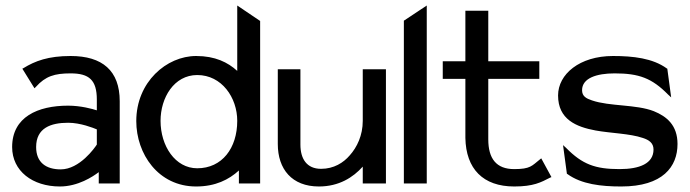

<svg xmlns="http://www.w3.org/2000/svg" viewBox="-20 -665 2503 696"><path d="M24 -132C24 -45 98 11 197 11C263 11 317 -25 338 -41V0H414V-298C414 -409 351 -462 236 -462C155 -462 107 -444 65 -418L61 -416L105 -345L110 -350C145 -389 178 -399 236 -399C303 -399 331 -375 331 -304V-265C316 -270 273 -282 227 -282C117 -282 24 -241 24 -132ZM111 -132C111 -201 164 -220 227 -220C272 -220 319 -201 331 -196V-141C324 -130 269 -51 200 -51C147 -51 111 -76 111 -132Z M474 -226C474 -108 553 11 691 11C761 11 810 -14 846 -47V0H923V-589L840 -645V-408C806 -439 760 -462 691 -462C584 -462 474 -368 474 -226ZM562 -227C562 -311 611 -393 695 -393C784 -393 840 -311 840 -227C840 -128 785 -55 695 -55C615 -55 562 -136 562 -227Z M987 -143C987 -52 1038 11 1136 11C1209 11 1260 -22 1295 -61V0H1379V-414H1295V-227C1295 -174 1274 -131 1248 -102C1225 -75 1190 -53 1144 -53C1092 -53 1069 -89 1069 -141V-414H987Z M1444 0H1527V-645L1444 -590Z M1585 -379H1667V-165C1669 -53 1731 11 1844 11C1914 11 1941 -4 1974 -21L1979 -23L1942 -91L1937 -87C1908 -64 1903 -52 1844 -52C1779 -52 1750 -90 1750 -160V-379H1935V-443H1750V-626H1667V-443H1585Z M2003 -319C2003 -232 2069 -205 2139 -192C2194 -182 2263 -181 2310 -165C2332 -158 2349 -147 2349 -123C2349 -72 2298 -52 2226 -52C2138 -52 2091 -69 2032 -129L2021 -139L2035 -35L2037 -34C2088 3 2159 11 2232 11C2383 11 2436 -61 2436 -143C2436 -211 2397 -243 2350 -262C2286 -287 2190 -279 2126 -301C2105 -308 2090 -316 2090 -338C2090 -382 2143 -399 2208 -399C2296 -399 2343 -382 2402 -322L2413 -312L2399 -416L2397 -417C2346 -454 2275 -462 2202 -462C2081 -462 2003 -396 2003 -319Z"/></svg>

Font: Charger Sport
Style: DfBd
Weight: 400
Designer: Jasper
Foundry: Cannot Into Space Fonts
Version: Version 1.1